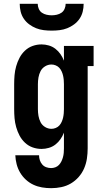

<svg xmlns="http://www.w3.org/2000/svg" viewBox="-20 -770 540 1003"><path d="M247 213Q223 213 199.5 209Q176 205 154.5 195Q133 185 115 168.5Q97 152 85 131.5Q73 111 67 88Q61 65 60 41H184Q184 54 188 66.5Q192 79 200.5 89Q209 99 221.5 103.5Q234 108 247 108Q258 108 269 104Q280 100 288 91.5Q296 83 301 72.5Q306 62 309 51Q312 40 313 28.5Q314 17 314 5V-77Q307 -59 296 -43Q285 -27 269.5 -15Q254 -3 235 2.5Q216 8 197 8Q173 8 150.5 0Q128 -8 110.5 -24.5Q93 -41 82 -62Q71 -83 64.5 -106Q58 -129 56 -152.5Q54 -176 54 -200V-330Q54 -354 56 -377.5Q58 -401 64.5 -424Q71 -447 82 -468Q93 -489 110.5 -505.5Q128 -522 150.5 -530Q173 -538 197 -538Q216 -538 235 -532.5Q254 -527 269.5 -515Q285 -503 296 -487Q307 -471 314 -453V-530H469V-425H438V5Q438 32 434 58.5Q430 85 419.5 109.5Q409 134 391 154.5Q373 175 350 188.5Q327 202 300.5 207.5Q274 213 247 213ZM249 -97Q260 -97 271 -101.5Q282 -106 289.5 -114Q297 -122 302 -133Q307 -144 309.5 -155Q312 -166 313 -177.5Q314 -189 314 -200V-330Q314 -341 313 -352.5Q312 -364 309.5 -375Q307 -386 302 -397Q297 -408 289.5 -416Q282 -424 271 -428.5Q260 -433 249 -433Q231 -433 215.5 -423.5Q200 -414 192 -398.5Q184 -383 181 -365.5Q178 -348 178 -330V-200Q178 -182 181 -164.5Q184 -147 192 -131.5Q200 -116 215.5 -106.5Q231 -97 249 -97ZM250 -610Q229 -610 208.5 -612.5Q188 -615 169 -622.5Q150 -630 133 -642.5Q116 -655 104.5 -672Q93 -689 88 -709Q83 -729 83 -750H177Q177 -737 182.5 -724Q188 -711 199 -703.5Q210 -696 223.5 -693Q237 -690 250 -690Q263 -690 276.5 -693Q290 -696 301 -703.5Q312 -711 317.5 -724Q323 -737 323 -750H417Q417 -729 412 -709Q407 -689 395.5 -672Q384 -655 367 -642.5Q350 -630 331 -622.5Q312 -615 291.5 -612.5Q271 -610 250 -610Z"/></svg>

Font: Iosevka Slab Extrabold
Style: Regular
Weight: 800
Monospace: yes
Designer: Belleve Invis
Foundry: Belleve Invis
Version: Version 11.1.1; ttfautohint (v1.8.3)